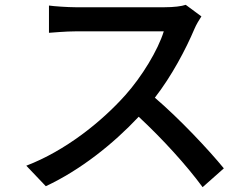

<svg xmlns="http://www.w3.org/2000/svg" viewBox="-20 -741 1040 796"><path d="M815 -673 750 -721C733 -715 700 -711 663 -711C623 -711 337 -711 292 -711C261 -711 203 -715 183 -718V-605C199 -606 253 -611 292 -611C330 -611 621 -611 659 -611C635 -533 568 -423 500 -347C401 -236 251 -116 89 -54L170 31C313 -36 448 -143 555 -257C654 -165 754 -55 820 35L908 -43C846 -119 725 -248 622 -336C692 -426 751 -538 786 -621C793 -638 808 -663 815 -673Z"/></svg>

Font: Noto Sans JP Medium
Style: Regular
Weight: 500
Designer: Ryoko NISHIZUKA 西塚涼子 (kana, bopomofo & ideographs); Paul D. Hunt (Latin, Greek & Cyrillic); Sandoll Communications 산돌커뮤니
Foundry: Adobe
Version: Version 2.004;hotconv 1.0.118;makeotfexe 2.5.65603